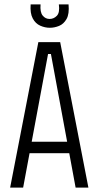

<svg xmlns="http://www.w3.org/2000/svg" viewBox="-20 -851 447 871"><path d="M26 0 154 -660H253L381 0H323L211 -606H198L85 0ZM96 -156V-208H312V-156ZM119 -831H164Q161 -796 173.5 -780.5Q186 -765 205 -765Q224 -765 238 -779.5Q252 -794 247 -831H291Q295 -788 282 -765Q269 -742 248 -733.5Q227 -725 206 -725Q184 -725 162.5 -734.5Q141 -744 128.5 -767.5Q116 -791 119 -831Z"/></svg>

Font: Bricolage Grotesque Condensed ExtraLight
Style: Regular
Weight: 250
Width: 3
Designer: Mathieu Triay
Foundry: Atelier Triay
Version: Version 1.000;gftools[0.9.30]